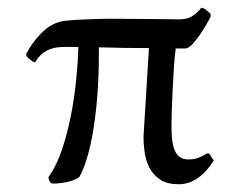

<svg xmlns="http://www.w3.org/2000/svg" viewBox="-20 -463 601 495"><path d="M521 -416Q520 -414 513 -401.5Q506 -389 496.5 -375Q487 -361 476.5 -349.5Q466 -338 457 -338H433Q430 -316 428 -283.5Q426 -251 424.5 -220Q423 -189 422.5 -165.5Q422 -142 422 -138Q422 -90 432.5 -71Q443 -52 465 -52Q481 -52 491 -56Q501 -60 513 -67Q517 -69 521 -65L531 -49Q513 -20 490 -4Q467 12 441 12Q412 12 394.5 1Q377 -10 367 -27.5Q357 -45 353.5 -67Q350 -89 350 -111L364 -339Q333 -339 299.5 -339.5Q266 -340 235 -341V-335Q235 -249 228.5 -188.5Q222 -128 213 -89Q204 -50 195.5 -30Q187 -10 184 -6Q173 2 151.5 6.5Q130 11 113 10Q108 6 106 0Q105 -3 105 -6Q126 -36 140 -78Q154 -120 163 -166Q172 -212 176.5 -258Q181 -304 182 -342H144Q93 -342 71 -303Q68 -302 64 -304.5Q60 -307 50 -316Q45 -322 50 -328Q62 -352 85 -376Q108 -400 135 -407Q146 -410 171.5 -411.5Q197 -413 228.5 -414Q260 -415 294.5 -414.5Q329 -414 359.5 -414Q390 -414 412 -413.5Q434 -413 441 -413Q462 -413 475 -421Q488 -429 499 -443Q503 -443 506.5 -441Q510 -439 522 -428Q525 -423 521 -416Z"/></svg>

Font: Lusitana
Style: Regular
Weight: 400
Designer: Ana Paula Megda
Foundry: Ana Paula Megda
Version: Version 1.000; ttfautohint (v1.1) -l 8 -r 50 -G 200 -x 14 -D